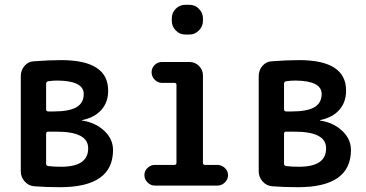

<svg xmlns="http://www.w3.org/2000/svg" viewBox="-20 -780 1540 807"><path d="M173.8 -217.8V-91.8Q173.8 -84 182.6 -82Q207 -79.1 236.3 -79.1Q351.6 -79.1 350.6 -157.2Q350.6 -227.5 214.8 -226.6H182.6Q173.8 -226.6 173.8 -217.8ZM173.8 -427.7V-320.3Q173.8 -312.5 182.6 -311.5H204.1Q271.5 -311.5 301.8 -329.6Q332 -347.7 332 -384.8Q332 -440.4 221.7 -441.4Q202.1 -441.4 181.6 -438.5Q173.8 -435.5 173.8 -427.7ZM124 2.9Q99.6 1 83.5 -17.6Q67.4 -36.1 67.4 -59.6V-460Q67.4 -484.4 83 -502.9Q98.6 -521.5 123 -522.5Q186.5 -527.3 237.3 -527.3Q435.5 -527.3 434.6 -398.4Q434.6 -350.6 406.2 -318.4Q377.9 -286.1 326.2 -275.4Q324.2 -275.4 324.2 -274.4L325.2 -273.4Q381.8 -264.6 418.5 -230Q455.1 -195.3 455.1 -149.4Q455.1 6.8 232.4 6.8Q171.9 6.8 124 2.9Z M758.8 -759.8H776.4Q799.8 -759.8 816.4 -742.7Q833 -725.6 833 -703.1V-692.4Q833 -668.9 815.9 -651.9Q798.8 -634.8 776.4 -634.8H758.8Q735.4 -634.8 718.8 -651.9Q702.1 -668.9 702.1 -692.4V-703.1Q702.1 -726.6 718.8 -743.2Q735.4 -759.8 758.8 -759.8ZM630.9 0Q613.3 0 600.1 -13.2Q586.9 -26.4 586.9 -43.9Q586.9 -61.5 600.1 -74.2Q613.3 -86.9 630.9 -86.9H712.9Q721.7 -86.9 721.7 -95.7V-423.8Q721.7 -431.6 712.9 -431.6H661.1Q643.6 -431.6 630.4 -444.8Q617.2 -458 617.2 -476.1Q617.2 -494.1 629.9 -506.8Q642.6 -519.5 661.1 -519.5H776.4Q799.8 -519.5 816.4 -502.9Q833 -486.3 833 -462.9V-95.7Q833 -86.9 841.8 -86.9H893.6Q911.1 -86.9 924.8 -74.2Q938.5 -61.5 938.5 -43.9Q938.5 -26.4 925.3 -13.2Q912.1 0 893.6 0Z M1173.8 -217.8V-91.8Q1173.8 -84 1182.6 -82Q1207 -79.1 1236.3 -79.1Q1351.6 -79.1 1350.6 -157.2Q1350.6 -227.5 1214.8 -226.6H1182.6Q1173.8 -226.6 1173.8 -217.8ZM1173.8 -427.7V-320.3Q1173.8 -312.5 1182.6 -311.5H1204.1Q1271.5 -311.5 1301.8 -329.6Q1332 -347.7 1332 -384.8Q1332 -440.4 1221.7 -441.4Q1202.1 -441.4 1181.6 -438.5Q1173.8 -435.5 1173.8 -427.7ZM1124 2.9Q1099.6 1 1083.5 -17.6Q1067.4 -36.1 1067.4 -59.6V-460Q1067.4 -484.4 1083 -502.9Q1098.6 -521.5 1123 -522.5Q1186.5 -527.3 1237.3 -527.3Q1435.5 -527.3 1434.6 -398.4Q1434.6 -350.6 1406.2 -318.4Q1377.9 -286.1 1326.2 -275.4Q1324.2 -275.4 1324.2 -274.4L1325.2 -273.4Q1381.8 -264.6 1418.5 -230Q1455.1 -195.3 1455.1 -149.4Q1455.1 6.8 1232.4 6.8Q1171.9 6.8 1124 2.9Z"/></svg>

Font: Rounded Mgen+ 1m medium
Style: Regular
Weight: 500
Designer: [Source Han Sans]
Ryoko NISHIZUKA  (kana & ideographs); Paul D. Hunt (Latin, Greek & Cyrillic); Wenlong ZHANG  (bopomofo
Version: Version 1.059.20150602